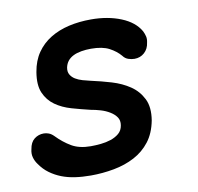

<svg xmlns="http://www.w3.org/2000/svg" viewBox="-68 -631 736 712"><g transform="rotate(-10 300.0 -275.0)"><path d="M219 10Q187 10 159.5 6Q132 2 109 -7Q86 -16 66 -30.5Q46 -45 31 -67Q22 -79 18 -93.5Q14 -108 18 -124Q22 -150 37.5 -162Q53 -174 73 -174Q82 -174 91.5 -170.5Q101 -167 110 -158Q136 -131 165 -114Q194 -97 237 -97Q255 -97 275 -99Q295 -101 313 -107Q331 -113 344 -124Q357 -135 360 -154Q363 -172 354.5 -184.5Q346 -197 330.5 -206.5Q315 -216 296.5 -221.5Q278 -227 260 -230Q226 -238 191 -248Q156 -258 130 -276.5Q104 -295 91 -325Q78 -355 86 -403Q93 -445 113.5 -474.5Q134 -504 165 -523Q196 -542 235 -551Q274 -560 319 -560Q382 -560 431.5 -540Q481 -520 502 -483Q507 -473 509.5 -462.5Q512 -452 509 -439Q506 -416 490.5 -402Q475 -388 453 -388Q442 -388 430 -392Q418 -396 410 -407Q394 -426 368.5 -439.5Q343 -453 300 -453Q281 -453 263.5 -450Q246 -447 233 -440.5Q220 -434 212 -424Q204 -414 201 -400Q198 -384 204.5 -373Q211 -362 222.5 -355Q234 -348 249.5 -343.5Q265 -339 279 -336Q316 -328 354.5 -316.5Q393 -305 422.5 -285Q452 -265 468 -233Q484 -201 476 -152Q467 -105 443 -74Q419 -43 384 -24.5Q349 -6 306 2Q263 10 219 10Z"/></g></svg>

Font: Maple Mono SemiBold
Style: Italic
Weight: 600
Italic angle: -10°
Monospace: yes
Designer: subframe7536
Version: Version 7.000